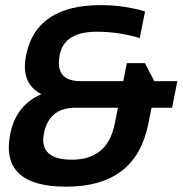

<svg xmlns="http://www.w3.org/2000/svg" viewBox="-20 -718 704 740"><path d="M80.6 -505.4Q119.1 -698.2 368.2 -698.2Q458.5 -698.2 539.1 -673.8L518.6 -571.3Q438 -595.7 354 -595.7Q228 -595.7 210.4 -507.8Q189.9 -405.3 290 -405.3H455.1L468.8 -474.6H538.6L574.7 -405.3H663.6L643.1 -302.7H564L551.3 -239.3Q502.9 1.5 235.4 1.5Q-21 1.5 19.5 -202.1Q42 -313 139.6 -355Q58.6 -396.5 80.6 -505.4ZM270.5 -302.7Q169.4 -302.7 149.4 -204.6Q129.4 -102.5 256.8 -102.5Q394.5 -102.5 421.9 -240.2L434.6 -302.7Z"/></svg>

Font: Sansation
Style: Bold Italic
Weight: 700
Designer: Bernd Montag
Version: Version 1.301